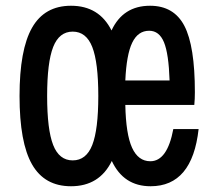

<svg xmlns="http://www.w3.org/2000/svg" viewBox="-20 -633 740 668"><path d="M227 15Q135 15 91.5 -61Q48 -137 48 -299Q48 -460 91.5 -536.5Q135 -613 227 -613Q325 -613 368 -527Q408 -613 502 -613Q585 -613 621.5 -543Q658 -473 658 -312Q658 -301 657.5 -289Q657 -277 656 -268H416Q418 -166 439.5 -119Q461 -72 503 -72Q562 -72 583 -184H671Q649 15 504 15Q410 15 369 -73Q326 15 227 15ZM499 -526Q460 -526 440 -484.5Q420 -443 416 -353H570Q567 -446 550.5 -486Q534 -526 499 -526ZM233 -75Q280 -75 301 -128.5Q322 -182 322 -299Q322 -416 301 -469.5Q280 -523 233 -523Q186 -523 165 -469.5Q144 -416 144 -299Q144 -182 165 -128.5Q186 -75 233 -75Z"/></svg>

Font: Martian Mono Light
Style: Regular
Weight: 300
Monospace: yes
Designer: Roman Shamin
Foundry: Evil Martians
Version: Version 1.000; ttfautohint (v1.8.4.7-5d5b)